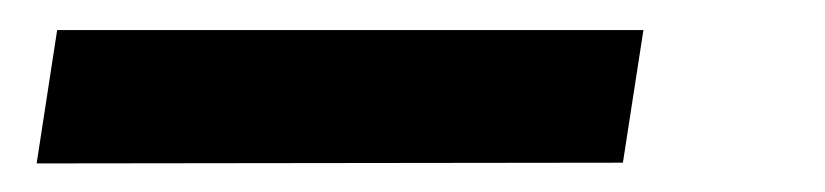

<svg xmlns="http://www.w3.org/2000/svg" viewBox="-20 18 563 131"><path d="M5 129.5 19 38.5H419L405 129Z"/></svg>

Font: Public Sans SemiBold
Style: Italic
Weight: 600
Italic angle: -8°
Designer: The Public Sans project authors (U.S. Web Design System). Libre Franklin designed by Pablo Impallari and Rodrigo Fuenzal
Version: Version 1.007; ttfautohint (v1.8.1) -l 8 -r 50 -G 200 -x 14 